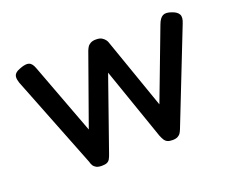

<svg xmlns="http://www.w3.org/2000/svg" viewBox="-86 -622 935 771"><g transform="rotate(-20 381.5 -237.0)"><path d="M231 7Q216 7 207.5 2.5Q199 -2 194.5 -9.5Q190 -17 188 -26L33 -420Q28 -435 28.5 -445Q29 -455 36.5 -462Q44 -469 59 -474Q83 -483 96 -478.5Q109 -474 117 -452L231 -148L337 -445Q340 -453 344.5 -460.5Q349 -468 358 -473Q367 -478 381 -478Q397 -478 405.5 -473Q414 -468 419.5 -461Q425 -454 427 -446L532 -146L646 -447Q655 -471 668.5 -478Q682 -485 706 -476Q727 -469 734 -456Q741 -443 731 -419L576 -25Q573 -17 568.5 -9.5Q564 -2 555.5 2.5Q547 7 533 7Q519 7 511 3Q503 -1 498 -9.5Q493 -18 489 -28L382 -336L274 -28Q270 -16 265.5 -8Q261 0 253 3.5Q245 7 231 7Z"/></g></svg>

Font: Fredoka Light
Style: Regular
Weight: 400
Version: Version 2.001